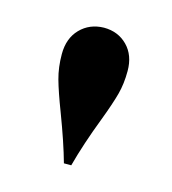

<svg xmlns="http://www.w3.org/2000/svg" viewBox="-55 -777 319 356"><g transform="rotate(15 104.5 -599.0)"><path d="M167 -663.6Q167 -639.2 161.6 -618.9Q156.2 -598.6 143.1 -564Q123 -511.7 111.3 -467.8H97.2Q86.9 -504.9 66.9 -557.6Q53.2 -593.3 47.1 -615.2Q41 -637.2 41 -662.6Q41 -692.9 58.8 -711.2Q76.7 -729.5 104 -730Q131.3 -730 149.2 -711.9Q167 -693.8 167 -663.6Z"/></g></svg>

Font: TypoPRO Playfair Display
Style: Bold
Weight: 700
Designer: Claus Eggers Sørensen
Foundry: Claus Eggers Sørensen
Version: Version 1.004;PS 001.004;hotconv 1.0.70;makeotf.lib2.5.58329